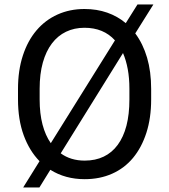

<svg xmlns="http://www.w3.org/2000/svg" viewBox="-20 -782 748 849"><path d="M648.4 -342.3Q648.4 -260.3 627.4 -195.1Q606.4 -129.9 568.4 -84Q530.3 -38.1 475.8 -13.9Q421.4 10.3 354.5 10.3Q268.6 10.3 202.6 -31.2L154.3 46.9H82.5L154.8 -69.3Q109.9 -115.2 84.7 -184.1Q59.6 -252.9 59.6 -342.3V-388.7Q59.6 -470.7 81.1 -536.4Q102.5 -602.1 141.4 -647.7Q180.2 -693.4 234.4 -717.8Q288.6 -742.2 353.5 -742.2Q408.2 -742.2 454.1 -726.1Q500 -710 536.1 -679.7L587.9 -762.2H658.2L578.1 -634.3Q612.3 -588.4 630.4 -526.9Q648.4 -465.3 648.4 -388.7ZM155.3 -342.3Q155.3 -279.8 168 -231.4Q180.7 -183.1 204.6 -148.9L488.3 -603.5Q438 -659.2 353.5 -659.2Q308.6 -659.2 272 -641.6Q235.4 -624 209.5 -589.8Q183.6 -555.7 169.4 -505.4Q155.3 -455.1 155.3 -389.6ZM552.2 -389.6Q552.2 -437 544.9 -476.3Q537.6 -515.6 523.9 -547.4L248.5 -104Q292.5 -71.8 354.5 -71.8Q401.9 -71.8 438.5 -89.4Q475.1 -106.9 500.5 -141.4Q525.9 -175.8 539.1 -226.1Q552.2 -276.4 552.2 -342.3Z"/></svg>

Font: Roboto2
Style: Regular
Weight: 400
Designer: Google
Foundry: Google
Version: Version 2.000981-w3; 2014; ttfautohint (v1.1) -l 5 -r 24 -G 